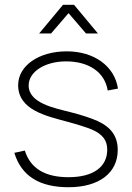

<svg xmlns="http://www.w3.org/2000/svg" viewBox="-20 -770 554 804"><path d="M144 -630H194L267 -715L340 -630H390L290 -750H244ZM267 14C394.5 14 473 -45.5 473 -142C473 -197 447.5 -236 389 -263C362.5 -275 320 -289 274.5 -300.5C210 -317 100 -337.5 100 -412C100 -470.5 169.5 -513 256.5 -513C353 -513 419 -467 431 -391L474 -399C460 -492.5 375 -555 259.5 -555C142 -555 56 -494.5 56 -413.5C56 -308.5 175.5 -284 263 -260C304 -249 341.5 -237 362.5 -228.5C413.5 -207 429 -179 429 -143C429 -70 369 -28 267 -28C169.5 -28 107.5 -64 84 -139.5L40 -130C70 -31.5 147 14 267 14Z"/></svg>

Font: Vela Sans ExtLt
Style: Regular
Weight: 200
Designer: Principal design: Mikhail Sharanda - project Manrope.
Design modification: Ravid Balaliev
Foundry: Mikhail Sharanda
Version: Version 1.001